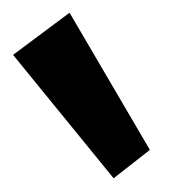

<svg xmlns="http://www.w3.org/2000/svg" viewBox="-20 -836 277 294"><path d="M154 -563 209.5 -606.5 86.5 -816.5 0 -752Z"/></svg>

Font: Spartan SemiBold
Style: Regular
Weight: 600
Designer: Matt Bailey, Mirko Velimirovic
Foundry: Matt Bailey
Version: Version 1.003; ttfautohint (v1.8.3)